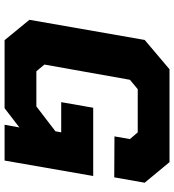

<svg xmlns="http://www.w3.org/2000/svg" viewBox="20 -798 777 858"><g transform="rotate(90 409.0 -368.5)"><path d="M159 0 68 -111 158 -626 289 -737H704L796 -626L772 -490L589 -491L601 -560L571 -595H378L336 -560L268 -178L298 -142H455L566 -227L571 -253H436L461 -396H766L697 0H537L549 -66L463 0Z"/></g></svg>

Font: Tomorrow
Style: Bold Italic
Weight: 700
Italic angle: -10°
Designer: Tony de Marco, Monica Rizzolli
Foundry: Just in Type
Version: Version 2.002